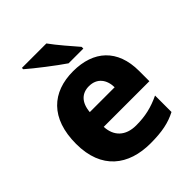

<svg xmlns="http://www.w3.org/2000/svg" viewBox="-214 -960 1032 1032"><g transform="rotate(-45 301.5 -444.0)"><path d="M313 -832H127V-822C169 -785 270 -707 322 -672H434V-685C402 -722 345 -787 313 -832ZM309 -625C150 -625 44 -532 44 -337C44 -144 163 -56 329 -56C418 -56 474 -68 528 -96V-221C467 -192 413 -179 343 -179C262 -179 217 -225 214 -297H561V-375C561 -539 464 -625 309 -625ZM312 -508C374 -508 405 -464 406 -406H217C223 -476 260 -508 312 -508Z"/></g></svg>

Font: Noto Sans Malayalam UI ExtraBold
Style: Regular
Weight: 800
Designer: Jelle Bosma - Monotype Design Team
Foundry: Monotype Imaging Inc.
Version: Version 2.104